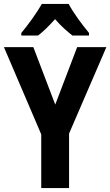

<svg xmlns="http://www.w3.org/2000/svg" viewBox="-20 -953 559 973"><path d="M328 -933H192C170 -893 121 -825 88 -786V-773H173C198 -792 228 -821 259 -856C289 -821 320 -794 347 -773H431V-786C394 -831 351 -889 328 -933ZM260 -423 149 -714H0L189 -272V0H330V-276L519 -714H371Z"/></svg>

Font: Noto Sans Devanagari UI Condensed
Style: Bold
Weight: 700
Width: 3
Designer: Jelle Bosma - Monotype Design Team
Foundry: Monotype Imaging Inc.
Version: Version 2.004